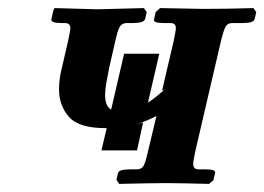

<svg xmlns="http://www.w3.org/2000/svg" viewBox="-20 -454 654 475"><path d="M319 -82H231L244 -137H241Q175 -137 150.5 -165Q126 -193 126 -233Q126 -260 134 -290L149 -355Q151 -366 152.5 -373Q154 -380 154 -385Q154 -397 140 -397H132Q106 -397 107 -406L112 -428L115 -434L221 -431Q246 -432 278.5 -432.5Q311 -433 336 -434L343 -424L339 -407Q336 -397 309 -397H294Q283 -397 277.5 -389.5Q272 -382 267 -360L250 -286Q246 -266 243 -249Q240 -232 240 -219Q240 -191 255 -183L287 -321H374L346 -200Q355 -206 366 -214.5Q377 -223 387 -233L381 -230L410 -354Q412 -365 413.5 -372.5Q415 -380 415 -385Q415 -397 401 -397H386Q358 -397 361 -406L365 -424L376 -434L481 -432Q510 -432 544.5 -432.5Q579 -433 607 -434L614 -424L610 -407Q608 -397 581 -397H555Q544 -397 539 -389.5Q534 -382 527 -354L463 -79Q461 -68 459.5 -60.5Q458 -53 458 -48Q458 -35 472 -35H488Q515 -35 512 -26L508 -8L497 1Q497 1 478 0.5Q459 0 434 -0.5Q409 -1 391 -1Q371 -1 343.5 -0.5Q316 0 295.5 0.5Q275 1 275 1L268 -9L272 -26Q274 -35 302 -35H318Q330 -35 335 -43.5Q340 -52 346 -79L367 -167Q344 -155 319 -147L334 -151Z"/></svg>

Font: Libertinus Serif Semibold Italic
Style: Regular
Weight: 600
Italic angle: -11.5°
Designer: Philipp H. Poll, Khaled Hosny
Foundry: Caleb Maclennan
Version: Version 7.051;RELEASE